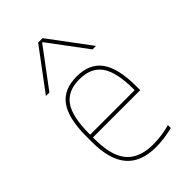

<svg xmlns="http://www.w3.org/2000/svg" viewBox="-238 -878 976 976"><g transform="rotate(-45 250.0 -390.0)"><path d="M283 10Q175 10 122.5 -51.5Q70 -113 70 -240V-280Q70 -409 113.5 -469.5Q157 -530 250 -530Q343 -530 386.5 -469.5Q430 -409 430 -280V-252H80V-272H420L410 -262V-280Q410 -402 371.5 -456Q333 -510 250 -510Q167 -510 128.5 -456Q90 -402 90 -280V-240Q90 -161 110.5 -110Q131 -59 174 -34.5Q217 -10 283 -10Q313 -10 345 -14.5Q377 -19 404 -27V-6Q376 1 344 5.5Q312 10 283 10ZM70 -570 234 -790H266L430 -570H405L252 -775H248L95 -570Z"/></g></svg>

Font: M PLUS Code Latin Thin
Style: Regular
Weight: 250
Designer: Coji Morishita
Foundry: UNDERFOREST DESIGN
Version: Version 1.002; ttfautohint (v1.8.3)